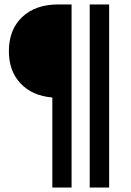

<svg xmlns="http://www.w3.org/2000/svg" viewBox="-20 -695 590 865"><path d="M215.8 150V-255.8Q125 -263.3 72.5 -319.2Q20 -375 20 -464.2Q20 -561.7 80 -618.3Q140 -675 242.5 -675H302.5V150ZM384.2 150V-675H471.7V150Z"/></svg>

Font: Funnel Display Medium
Style: Regular
Weight: 500
Designer: NORD ID, Kristian Moeller
Foundry: Dicotype
Version: Version 1.000